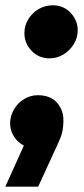

<svg xmlns="http://www.w3.org/2000/svg" viewBox="-30 -547 316 724"><path d="M-10 157 60 2Q35 -11 21.5 -34Q8 -57 8 -83Q9 -111 23 -135Q37 -159 61 -173.5Q85 -188 112 -188Q161 -188 186 -158.5Q211 -129 209 -86Q208 -53 199 -30Q190 -7 174 26L114 157ZM157 -327Q116 -327 89 -355.5Q62 -384 62 -422Q62 -451 77 -475Q92 -499 116 -513Q140 -527 169 -527Q210 -527 236.5 -498.5Q263 -470 263 -433Q263 -404 248 -380Q233 -356 209 -341.5Q185 -327 157 -327Z"/></svg>

Font: MuseoModerno Thin ExtraBold
Style: Italic
Weight: 800
Italic angle: -9°
Version: Version 1.003